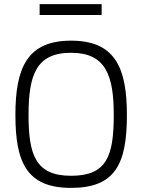

<svg xmlns="http://www.w3.org/2000/svg" viewBox="-20 -905 693 935"><path d="M326 -49C154 -49 119 -150 119 -345C119 -539 156 -648 326 -648C495 -648 534 -538 534 -345C534 -143 499 -49 326 -49ZM326 10C541 10 598 -106 598 -345C598 -576 540 -707 326 -707C112 -707 55 -574 55 -345C55 -113 111 10 326 10ZM173 -832H475V-885H173Z"/></svg>

Font: TitilliumText22L
Style: 250 wt
Weight: 300
Designer: Campivisivi
Foundry: Campivisivi
Version: 1.000